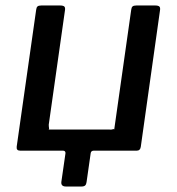

<svg xmlns="http://www.w3.org/2000/svg" viewBox="-20 -550 646 701"><path d="M221 131Q202 131 204 114L219 10Q220 0 209 0H53Q39 0 41 -15L112 -514Q113 -523 117 -526.5Q121 -530 131 -530H199Q211 -530 215 -526Q219 -522 217 -511L158 -95Q158 -88 159 -82.5Q160 -77 156 -77H379Q387 -76 391.5 -78Q396 -80 397 -77L459 -514Q460 -523 464 -526.5Q468 -530 478 -530H546Q558 -530 562 -526Q566 -522 564 -511L494 -14Q492 0 480 0H323Q312 0 311 10L296 115Q295 123 291 127Q287 131 277 131Z"/></svg>

Font: Libre Franklin Medium
Style: Italic
Weight: 500
Italic angle: -8°
Designer: Pablo Impallari, Rodrigo Fuenzalida, Nhung Nguyen
Foundry: Impallari Type
Version: Version 3.000